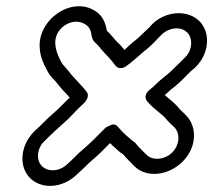

<svg xmlns="http://www.w3.org/2000/svg" viewBox="-20 -620 697 628"><path d="M349 -213C346 -213 327 -204 325 -202C299 -176 276 -152 250 -130C233 -116 225 -106 211 -93L199 -82C174 -59 136 -56 116 -78C97 -98 101 -137 127 -160L138 -171C158 -189 167 -199 182 -212C212 -237 228 -259 253 -281C263 -290 273 -307 264 -319C246 -343 220 -366 207 -384C197 -397 187 -406 182 -414C170 -436 163 -453 161 -475C156 -529 218 -566 258 -541C272 -532 277 -523 280 -502C281 -494 286 -485 291 -481C301 -473 305 -465 319 -450C333 -435 345 -423 358 -405C365 -395 381 -395 392 -403C413 -418 431 -435 451 -452L461 -460C477 -473 487 -485 500 -498L511 -509C536 -531 573 -534 593 -513C612 -493 609 -454 584 -431L574 -421C552 -400 535 -381 513 -365C496 -352 484 -337 469 -326C460 -319 449 -303 462 -288C485 -261 511 -247 524 -230C533 -219 543 -211 550 -204C570 -184 568 -146 543 -121C520 -98 480 -93 459 -114C446 -127 431 -141 423 -152C421 -154 419 -156 417 -157C412 -160 404 -168 394 -176C384 -185 374 -195 365 -206C361 -211 356 -213 349 -213ZM340 -152C345 -147 351 -141 357 -136C364 -130 370 -123 383 -115C394 -102 409 -87 420 -76C461 -36 532 -47 576 -90C625 -138 625 -206 589 -242C581 -251 573 -257 567 -264C553 -282 534 -296 519 -309C527 -316 533 -322 540 -328C565 -346 584 -367 605 -388L616 -397C666 -443 669 -513 633 -550C595 -589 522 -585 478 -541L468 -530C455 -518 444 -507 431 -495C419 -485 407 -476 394 -463C393 -462 390 -460 387 -457C379 -467 370 -477 359 -487C350 -497 344 -506 331 -518C330 -519 330 -520 329 -522C325 -546 315 -570 290 -585C213 -633 102 -555 110 -462C112 -429 126 -405 137 -384C146 -368 157 -360 165 -350C177 -334 193 -317 208 -301C188 -282 173 -265 153 -248C132 -230 122 -218 108 -205L96 -194C47 -149 40 -79 76 -40C114 1 184 -4 230 -48L242 -59C259 -74 266 -83 279 -94C302 -113 320 -132 340 -152Z"/></svg>

Font: Blanket
Style: BlkOutlineObl
Weight: 900
Foundry: Cannot Into Space Fonts
Version: Version 0.9